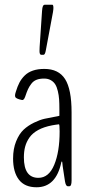

<svg xmlns="http://www.w3.org/2000/svg" viewBox="-20 -790 367 816"><path d="M155.3 -557.1Q147.9 -557.1 147.9 -572.8Q147.9 -583 148.4 -589.8L158.7 -743.2Q159.7 -758.8 162.6 -764.4Q165.5 -770 171.4 -770H202.1Q207 -770 207 -756.3Q207 -750 205.1 -738.3L174.8 -576.2Q171.4 -557.1 165 -557.1ZM135.3 5.9Q85 5.9 60.3 -26.4Q35.6 -58.6 35.6 -116.2Q35.6 -157.7 48.6 -189.5Q61.5 -221.2 80.3 -238.8Q99.1 -256.3 124.3 -268.6Q149.4 -280.8 169.4 -285.2Q189.5 -289.6 209 -293Q228.5 -296.4 232.4 -297.9V-326.2Q232.4 -350.1 231.2 -367.7Q230 -385.3 225.8 -402.8Q221.7 -420.4 214.8 -431.4Q208 -442.4 196 -449.2Q184.1 -456.1 167.5 -456.1Q148.4 -456.1 135.3 -450.9Q122.1 -445.8 113 -433.8Q104 -421.9 98.9 -410.6Q93.8 -399.4 86.9 -378.9Q81.1 -362.3 72.3 -365.2Q46.9 -370.6 44.9 -378.4Q42 -384.3 47.4 -400.4Q54.2 -422.9 62.7 -439.2Q71.3 -455.6 85.2 -469.2Q99.1 -482.9 119.9 -490Q140.6 -497.1 168.5 -497.1Q229 -497.1 256.6 -453.9Q284.2 -410.6 284.2 -312.5V-22.9Q284.2 1.5 274.9 1.5H268.1Q259.8 1.5 256.3 -18.6Q255.9 -22.9 250.5 -56.6Q245.1 -90.3 244.6 -100.6Q244.6 -101.6 244.1 -102.5Q241.7 -105.5 240.7 -100.6Q218.3 5.9 135.3 5.9ZM143.1 -34.2Q187.5 -34.2 210.4 -89.4Q233.4 -144.5 233.4 -231Q233.4 -261.7 230.5 -261.7Q230 -261.7 216.1 -259.8Q202.1 -257.8 201.2 -257.3Q166 -250.5 142.1 -237.3Q118.2 -224.1 105.2 -205.6Q92.3 -187 86.9 -166.7Q81.5 -146.5 81.5 -121.1Q81.5 -34.2 143.1 -34.2Z"/></svg>

Font: BenchNine Light
Style: Regular
Weight: 300
Version: Version 1 ; ttfautohint (v0.92.18-e454-dirty) -l 8 -r 50 -G 